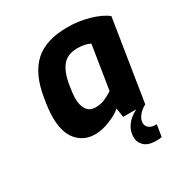

<svg xmlns="http://www.w3.org/2000/svg" viewBox="-171 -670 937 988"><g transform="rotate(-30 297.0 -175.5)"><path d="M458 76Q458 96 472 107.5Q486 119 509 119H518L507 188Q498 192 474 192Q427 192 404 170.5Q381 149 381 117Q381 80 403 50Q425 20 465 0H387L379 -54Q354 -32 307.5 -13Q261 6 218 6Q154 6 113 -40.5Q72 -87 72 -179Q72 -224 84 -291Q105 -420 172.5 -481.5Q240 -543 368 -543Q435 -543 496 -525.5Q557 -508 594 -480L518 0H519Q488 17 473 38Q458 59 458 76ZM434 -408Q425 -414 404.5 -419Q384 -424 360 -424Q301 -424 271 -388.5Q241 -353 229 -280Q221 -230 221 -206Q221 -163 238 -138Q255 -113 290 -113Q319 -113 343 -123Q367 -133 393 -150Z"/></g></svg>

Font: Exo
Style: Bold Italic
Weight: 700
Italic angle: -9°
Designer: Natanael Gama
Foundry: Natanael Gama
Version: Version 1.500; ttfautohint (v1.6)